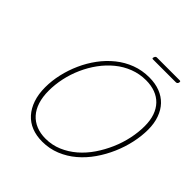

<svg xmlns="http://www.w3.org/2000/svg" viewBox="-300 -1399 1637 1637"><g transform="rotate(45 518.0 -580.5)"><path d="M469 19Q398 19 341 -3.5Q284 -26 243.5 -71Q203 -116 181 -180.5Q159 -245 159 -327Q159 -406 177.5 -487Q196 -568 230.5 -645Q265 -722 314.5 -789Q364 -856 427.5 -907Q491 -958 566.5 -986.5Q642 -1015 728 -1015Q800 -1015 857 -993Q914 -971 953.5 -929.5Q993 -888 1014.5 -827.5Q1036 -767 1036 -692Q1036 -615 1018 -532.5Q1000 -450 965.5 -370.5Q931 -291 882 -220.5Q833 -150 770 -96.5Q707 -43 631 -12Q555 19 469 19ZM471 -19Q549 -19 618.5 -48.5Q688 -78 746.5 -128.5Q805 -179 850.5 -246Q896 -313 928.5 -388Q961 -463 977.5 -541Q994 -619 994 -692Q994 -762 975.5 -815Q957 -868 922 -904.5Q887 -941 837 -959.5Q787 -978 726 -978Q648 -978 578 -951Q508 -924 449.5 -876Q391 -828 345 -765Q299 -702 266.5 -629Q234 -556 217.5 -479Q201 -402 201 -327Q201 -253 219.5 -195.5Q238 -138 273 -99Q308 -60 358 -39.5Q408 -19 471 -19ZM642 -1145Q634 -1145 632 -1149Q630 -1153 633 -1161Q636 -1171 641 -1175.5Q646 -1180 654 -1180H929Q937 -1180 938.5 -1175.5Q940 -1171 938 -1161Q935 -1153 930 -1149Q925 -1145 916 -1145Z"/></g></svg>

Font: Playwrite BE VLG Thin
Style: Regular
Weight: 250
Designer: Veronika Burian, José Scaglione
Foundry: TypeTogether
Version: Version 1.002